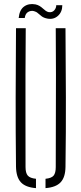

<svg xmlns="http://www.w3.org/2000/svg" viewBox="-20 -942 410 966"><path d="M60.5 -103Q58.5 -280 58.8 -451.8Q59 -623.5 60.5 -800H109.5Q108.5 -682 108.2 -566.2Q108 -450.5 108.2 -335Q108.5 -219.5 108.5 -101.5Q108.5 -71.5 119.8 -58.5Q131 -45.5 161 -42.5V4.5Q108.5 0.5 85 -25Q61.5 -50.5 60.5 -103ZM209 4.5V-42.5Q239 -45.5 249.8 -58.5Q260.5 -71.5 260.5 -101.5Q260.5 -219.5 261 -335Q261.5 -450.5 261.5 -566.2Q261.5 -682 260.5 -800H309.5Q311 -623.5 311.5 -451.8Q312 -280 309.5 -103Q309 -50.5 285.2 -25Q261.5 0.5 209 4.5ZM263 -916H293.5Q293.5 -882 271.5 -862.2Q249.5 -842.5 218 -848.5Q200.5 -852 190 -859.8Q179.5 -867.5 171.2 -875.2Q163 -883 151 -886Q136 -890 121.8 -882Q107.5 -874 104.5 -851.5H74Q78 -892.5 101.2 -909.2Q124.5 -926 158 -920Q170 -917.5 179 -912Q188 -906.5 195.2 -899.8Q202.5 -893 209.8 -887.8Q217 -882.5 225 -881Q242.5 -878.5 252.8 -889.8Q263 -901 263 -916Z"/></svg>

Font: Big Shoulders Stencil Text ExtraLight
Style: Regular
Weight: 250
Version: Version 2.001